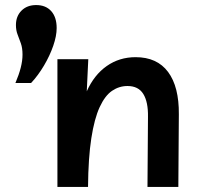

<svg xmlns="http://www.w3.org/2000/svg" viewBox="-20 -739 784 759"><path d="M41 -411Q55 -444 62 -471.5Q69 -499 69 -523Q69 -549 62.5 -567.5Q56 -586 49.5 -602.5Q43 -619 43 -640Q43 -675 65 -697Q87 -719 123 -719Q161 -719 182.5 -695Q204 -671 204 -628Q204 -597 190.5 -558Q177 -519 154 -480Q131 -441 103 -411ZM207 0V-505H329L323 -378Q352 -443 402 -478Q452 -513 516 -513Q601 -513 644.5 -454.5Q688 -396 687 -287L685 0H563L565 -277Q566 -336 546.5 -367.5Q527 -399 484 -399Q451 -399 423 -380Q395 -361 374 -315.5Q353 -270 341 -192.5Q329 -115 328 0Z"/></svg>

Font: Livvic SemiBold
Style: Regular
Weight: 600
Designer: Jacques Le Bailly, Baron von Fonthausen
Version: Version 1.001; ttfautohint (v1.8.2)